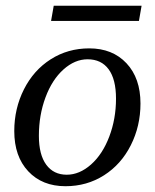

<svg xmlns="http://www.w3.org/2000/svg" viewBox="-20 -640 540 670"><path d="M115.7 -166Q115.7 -100.1 141.4 -65.2Q167 -30.3 212.9 -30.3Q257.3 -30.3 297.6 -65.9Q337.9 -101.6 361.3 -163.3Q384.8 -225.1 384.8 -295.9Q384.8 -363.3 359.1 -398.2Q333.5 -433.1 285.6 -433.1Q241.2 -433.1 201.4 -397.5Q161.6 -361.8 138.7 -300Q115.7 -238.3 115.7 -166ZM208.5 9.8Q127.4 9.8 78.6 -42.2Q29.8 -94.2 29.8 -182.6Q29.8 -261.2 63.5 -328.1Q97.2 -395 157 -433.1Q216.8 -471.2 291.5 -471.2Q372.6 -471.2 421.4 -419.2Q470.2 -367.2 470.2 -278.8Q470.2 -200.2 436.5 -133.3Q402.8 -66.4 343 -28.3Q283.2 9.8 208.5 9.8ZM158.2 -566.9 167.5 -620.1H474.1L464.8 -566.9Z"/></svg>

Font: Tinos
Style: Italic
Weight: 400
Italic angle: -16.333°
Designer: Steve Matteson
Foundry: Monotype Imaging Inc.
Version: Version 1.32